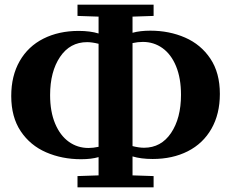

<svg xmlns="http://www.w3.org/2000/svg" viewBox="-20 -780 987 820"><path d="M311 -28 401 -31V-109Q370 -100 326 -100Q245 -100 177 -129.5Q109 -159 68.5 -219.5Q28 -280 28 -370Q28 -456 64 -519Q100 -582 165.5 -615Q231 -648 316 -648Q365 -648 401 -637V-709L311 -712V-760H636V-712L546 -709V-640Q578 -649 622 -649Q703 -649 770.5 -619.5Q838 -590 878.5 -529.5Q919 -469 919 -379Q919 -293 883 -230Q847 -167 782 -134Q717 -101 632 -101Q582 -101 546 -112V-31L636 -28V20H311ZM358 -148Q378 -148 401 -153V-593Q373 -600 352 -600Q279 -600 236.5 -537Q194 -474 194 -374Q194 -303 215.5 -252Q237 -201 274 -174.5Q311 -148 358 -148ZM595 -149Q668 -149 710.5 -212Q753 -275 753 -375Q753 -446 732 -497Q711 -548 674 -574.5Q637 -601 590 -601Q569 -601 546 -596V-156Q574 -149 595 -149Z"/></svg>

Font: Minipax
Style: Bold
Weight: 600
Designer: Raphaël Ronot, Igor Stepanchenko (Cyrillic)
Foundry: steppetype
Version: Version 1.002